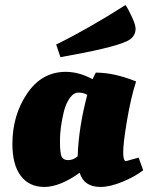

<svg xmlns="http://www.w3.org/2000/svg" viewBox="-20 -727 586 759"><path d="M516 -614Q516 -579 479 -563Q423 -537 219 -501L202 -551Q325 -611 476 -707Q487 -692 501.5 -660Q516 -628 516 -614ZM478 -90 528 -104 546 -54Q514 -29 464.5 -8.5Q415 12 377 12Q312 12 295 -44Q216 12 155.5 12Q95 12 62 -32Q29 -76 29 -158Q29 -271 87 -357Q145 -443 240 -443Q292 -443 346 -414Q354 -432 359 -440Q431 -440 518 -405Q497 -340 482 -250.5Q467 -161 467 -125.5Q467 -90 478 -90ZM287 -109Q291 -225 325 -352Q310 -361 290.5 -361Q271 -361 255.5 -339Q240 -317 232 -284Q217 -221 217 -170.5Q217 -120 224 -107Q231 -94 250 -94Q269 -94 287 -109Z"/></svg>

Font: Oleo Script
Style: Bold
Weight: 700
Designer: Soytutype
Foundry: Soytutype
Version: Version 1.002